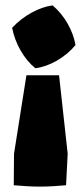

<svg xmlns="http://www.w3.org/2000/svg" viewBox="-20 -523 313 712"><path d="M111 -270Q79 -296 56 -336.5Q33 -377 25 -420Q57 -454 97 -476Q137 -498 175 -503Q209 -474 231 -435Q253 -396 260 -356Q232 -322 191.5 -298.5Q151 -275 111 -270ZM31 164 32 47 78 -244H199L231 47L225 164Q201 166 177 167.5Q153 169 128 169Q104 169 79.5 167.5Q55 166 31 164Z"/></svg>

Font: Piazzolla Black
Style: Regular
Weight: 900
Designer: Juan Pablo del Peral
Foundry: Huerta Tipografica
Version: Version 1.330